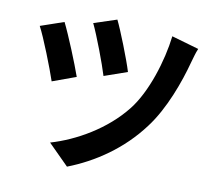

<svg xmlns="http://www.w3.org/2000/svg" viewBox="-87 -883 1175 1034"><g transform="rotate(10 500.0 -365.5)"><path d="M348 -738C378 -676 433 -530 452 -467L578 -511C559 -575 497 -731 473 -779ZM780 -742C764 -606 708 -425 626 -322C524 -193 368 -104 231 -64L343 48C488 -8 631 -104 736 -245C819 -354 875 -512 904 -621C911 -644 918 -674 929 -699ZM67 -673C96 -620 161 -454 182 -390L311 -437C287 -506 227 -653 195 -717Z"/></g></svg>

Font: Spoqa Han Sans Neo Bold
Style: Bold
Weight: 700
Designer: [Spoqa Han Sans Neo] Dong-huui Kim  Younghwa Kang  Yujin Lee  [Noto Sans] Ryoko NISHIZUKA  (kana & ideographs); Paul D. 
Foundry: Spoqa (http://www.spoqa-han-sans.com)
Version: Version 1.000